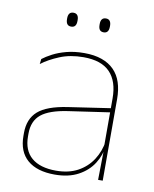

<svg xmlns="http://www.w3.org/2000/svg" viewBox="-77 -707 622 776"><g transform="rotate(10 234.5 -319.0)"><path d="M377 0 379 -128 377.5 -131.5V-292V-334.5Q377.5 -404.5 342.2 -441.2Q307 -478 233.5 -478Q179 -478 136 -460.2Q93 -442.5 63.5 -420L66 -441Q81.5 -453 105.2 -465.5Q129 -478 161.2 -486.5Q193.5 -495 233.5 -495Q275 -495 305.5 -484.2Q336 -473.5 356.2 -453Q376.5 -432.5 386.2 -402.8Q396 -373 396 -335V0ZM200 9.5Q127.5 9.5 88.2 -24.2Q49 -58 49 -123V-134.5Q49 -192.5 85 -224.2Q121 -256 205.5 -268.5L386.5 -295.5L387 -278.5L209 -252.5Q134 -241.5 100.8 -214.5Q67.5 -187.5 67.5 -135.5V-124Q67.5 -66.5 102.2 -36.8Q137 -7 202.5 -7Q254.5 -7 291.8 -27.2Q329 -47.5 351.5 -82.2Q374 -117 380.5 -160.5L390 -142H384Q380 -102.5 358 -67.8Q336 -33 296.5 -11.8Q257 9.5 200 9.5ZM162 -591Q151 -591 145.8 -597.8Q140.5 -604.5 140.5 -618.5V-621.5Q140.5 -634.5 145.8 -641.2Q151 -648 162 -648Q173 -648 178.2 -641.2Q183.5 -634.5 183.5 -621.5V-618.5Q183.5 -604.5 178.2 -597.8Q173 -591 162 -591ZM295.5 -591Q284.5 -591 279.2 -597.8Q274 -604.5 274 -618.5V-621.5Q274 -634.5 279.2 -641.2Q284.5 -648 295.5 -648Q306 -648 311.2 -641.2Q316.5 -634.5 316.5 -621.5V-618.5Q316.5 -604.5 311.2 -597.8Q306 -591 295.5 -591Z"/></g></svg>

Font: Anek Bangla Medium Thin
Style: Regular
Weight: 250
Version: Version 1.003